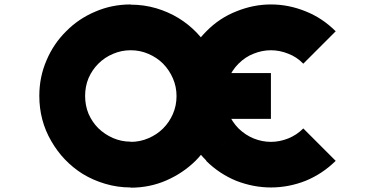

<svg xmlns="http://www.w3.org/2000/svg" viewBox="-20 -869 1719 880"><path d="M925.8 -132.8Q864.3 -193.4 833 -271.5Q802.7 -348.6 802.7 -428.7Q802.7 -509.8 833 -586.9Q864.3 -664.1 925.8 -725.6Q974.6 -675.8 1073.2 -577.1Q1043 -546.9 1027.3 -507.8Q1011.7 -469.7 1011.7 -428.7Q1011.7 -388.7 1027.3 -349.6Q1043 -311.5 1073.2 -280.3Q1036.1 -243.2 999 -206.1Q961.9 -169.9 925.8 -132.8ZM925.8 -725.6Q986.3 -787.1 1064.5 -817.4Q1141.6 -848.6 1221.7 -848.6Q1302.7 -848.6 1379.9 -817.4Q1457 -787.1 1518.6 -725.6Q1468.8 -675.8 1370.1 -577.1Q1339.8 -608.4 1300.8 -623Q1261.7 -638.7 1221.7 -638.7Q1181.6 -638.7 1142.6 -623Q1104.5 -608.4 1073.2 -577.1Q1036.1 -614.3 999 -651.4Q961.9 -688.5 925.8 -725.6ZM1518.6 -131.8Q1457 -71.3 1379.9 -40Q1302.7 -9.8 1221.7 -9.8Q1141.6 -9.8 1063.5 -40Q986.3 -71.3 924.8 -131.8Q974.6 -181.6 1073.2 -280.3Q1104.5 -250 1142.6 -234.4Q1181.6 -218.8 1221.7 -218.8Q1261.7 -218.8 1300.8 -234.4Q1339.8 -250 1370.1 -280.3Q1407.2 -243.2 1444.3 -206.1Q1481.4 -168.9 1518.6 -131.8ZM1221.7 -534.2Q1221.7 -463.9 1221.7 -324.2Q1093.8 -324.2 837.9 -324.2Q837.9 -393.6 837.9 -534.2Q965.8 -534.2 1221.7 -534.2ZM579.1 -218.8Q622.1 -218.8 660.2 -235.4Q699.2 -252 727.5 -280.3Q755.9 -308.6 772.5 -346.7Q789.1 -384.8 789.1 -428.7Q858.4 -428.7 998 -428.7Q998 -341.8 965.8 -265.6Q932.6 -188.5 876 -131.8Q818.4 -75.2 742.2 -42Q666 -8.8 579.1 -8.8Q579.1 -61.5 579.1 -114.3Q579.1 -166 579.1 -218.8ZM789.1 -428.7Q789.1 -471.7 772.5 -509.8Q755.9 -547.9 727.5 -577.1Q699.2 -605.5 660.2 -622.1Q622.1 -638.7 579.1 -638.7Q579.1 -708 579.1 -847.7Q639.6 -847.7 696.3 -831.1Q752 -814.5 799.8 -785.2Q889.6 -729.5 944.3 -635.7Q998 -541 998 -428.7Q946.3 -428.7 893.6 -428.7Q840.8 -428.7 789.1 -428.7ZM579.1 -638.7Q536.1 -638.7 498 -622.1Q460 -606.4 430.7 -577.1Q402.3 -548.8 385.7 -510.7Q370.1 -472.7 370.1 -429.7Q299.8 -429.7 160.2 -429.7Q160.2 -516.6 193.4 -592.8Q225.6 -668.9 283.2 -725.6Q339.8 -783.2 416 -815.4Q492.2 -848.6 579.1 -848.6Q579.1 -795.9 579.1 -744.1Q579.1 -691.4 579.1 -638.7ZM370.1 -429.7Q370.1 -385.7 385.7 -347.7Q402.3 -309.6 430.7 -281.2Q460 -252.9 498 -236.3Q536.1 -219.7 579.1 -219.7Q579.1 -149.4 579.1 -9.8Q518.6 -9.8 462.9 -26.4Q406.2 -43 358.4 -72.3Q268.6 -128.9 214.8 -222.7Q160.2 -316.4 160.2 -429.7Q212.9 -429.7 264.6 -429.7Q317.4 -429.7 370.1 -429.7Z"/></svg>

Font: CornerV20
Style: Regular
Weight: 400
Designer: Olivier Tavernier
Version: Version 20